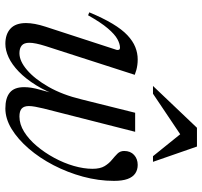

<svg xmlns="http://www.w3.org/2000/svg" viewBox="-39 -705 754 716"><g transform="rotate(90 338.0 -347.0)"><path d="M400.5 -474H471.5L384.5 -132Q380.5 -115 378 -101.5Q375.5 -88 375.5 -77.5Q375.5 -59.5 384.8 -51Q394 -42.5 414.5 -42.5Q443.5 -42.5 471.5 -60Q499.5 -77.5 524.2 -106.8Q549 -136 568.5 -172Q588 -208 598.8 -245.2Q609.5 -282.5 609.5 -315Q609.5 -343.5 599.5 -360Q589.5 -376.5 576.2 -387.2Q563 -398 553 -408Q543 -418 543 -433Q543 -456.5 557.8 -470Q572.5 -483.5 595 -483.5Q613.5 -483.5 627 -474.2Q640.5 -465 647.5 -445.5Q654.5 -426 654.5 -395Q654.5 -337.5 638.8 -279.5Q623 -221.5 596 -169.5Q569 -117.5 534 -77Q499 -36.5 460.8 -13.2Q422.5 10 384.5 10Q345 10 325 -6.8Q305 -23.5 305 -60Q305 -72.5 307.2 -87Q309.5 -101.5 314.5 -119L335.5 -197H341Q322 -143.5 297.8 -104.5Q273.5 -65.5 247 -40Q220.5 -14.5 194 -2.2Q167.5 10 143.5 10Q107.5 10 86.8 -9Q66 -28 66 -67Q66 -98 79.5 -139.5L166 -405Q167 -410.5 165.2 -414Q163.5 -417.5 158 -417.5Q144 -417.5 126 -407.8Q108 -398 86 -372.2Q64 -346.5 37 -298.5L26 -303Q47.5 -354.5 68.5 -389.5Q89.5 -424.5 111.2 -445Q133 -465.5 155.5 -474.5Q178 -483.5 201.5 -483.5Q212.5 -483.5 222 -482.2Q231.5 -481 240.8 -478.5Q250 -476 259 -472.5L152 -140.5Q145.5 -120 142.5 -105Q139.5 -90 139.5 -79.5Q139.5 -59.5 149.8 -51Q160 -42.5 178.5 -42.5Q208 -42.5 241.2 -71Q274.5 -99.5 304 -151.2Q333.5 -203 350.5 -273.5ZM300.5 -540.5 456.5 -704.5H526.5L583.5 -540.5H562.5L471 -654H498.5L329.5 -540.5Z"/></g></svg>

Font: Newsreader 48pt
Style: Italic
Weight: 400
Italic angle: -17°
Version: Version 1.003